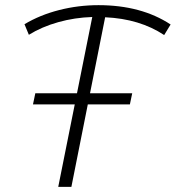

<svg xmlns="http://www.w3.org/2000/svg" viewBox="-20 -725 682 745"><path d="M617 -589Q522 -652 388 -658L257 0H206L338 -659Q270 -657 206 -639Q142 -621 92 -590L75 -631Q135 -667 209.5 -686Q284 -705 362 -705Q528 -705 642 -630ZM117 -363H493L484 -320H108Z"/></svg>

Font: Montserrat Alternates Light
Style: Italic
Weight: 300
Italic angle: -11.3°
Designer: Julieta Ulanovsky
Foundry: Julieta Ulanovsky
Version: Version 7.200